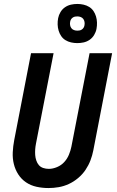

<svg xmlns="http://www.w3.org/2000/svg" viewBox="-20 -939 590 971"><path d="M225 12Q194 12 164.5 5.5Q135 -1 111.5 -17Q88 -33 72.5 -57Q57 -81 50 -109.5Q43 -138 44.5 -169Q46 -200 52 -231L137 -670H251L162 -213Q159 -198 158 -183.5Q157 -169 158 -155Q159 -141 163.5 -127.5Q168 -114 176.5 -104Q185 -94 198.5 -89.5Q212 -85 227 -85Q247 -85 268.5 -94Q290 -103 305 -119.5Q320 -136 328.5 -156.5Q337 -177 341 -197L433 -670H547L452 -179Q447 -153 437.5 -128Q428 -103 412.5 -80Q397 -57 375 -38.5Q353 -20 328 -8.5Q303 3 277 7.5Q251 12 225 12ZM371 -721Q355 -721 339.5 -724.5Q324 -728 311 -736Q298 -744 289.5 -756.5Q281 -769 276.5 -784Q272 -799 271.5 -815Q271 -831 274 -847Q277 -863 286 -878Q295 -893 309 -902.5Q323 -912 339 -915.5Q355 -919 371 -919Q387 -919 402.5 -915.5Q418 -912 431 -904Q444 -896 452.5 -883.5Q461 -871 465.5 -856Q470 -841 470.5 -825Q471 -809 468 -793Q465 -777 456 -762Q447 -747 433 -737.5Q419 -728 403 -724.5Q387 -721 371 -721ZM371 -784Q377 -784 382.5 -785Q388 -786 393.5 -789.5Q399 -793 402.5 -798.5Q406 -804 407 -810Q409 -819 407.5 -828Q406 -837 401 -843.5Q396 -850 388 -853Q380 -856 371 -856Q365 -856 359.5 -855Q354 -854 348.5 -850.5Q343 -847 339.5 -841.5Q336 -836 335 -830Q333 -821 334.5 -812Q336 -803 341 -796.5Q346 -790 354 -787Q362 -784 371 -784Z"/></svg>

Font: Lode
Style: Bold Italic
Weight: 700
Italic angle: -11°
Monospace: yes
Designer: Belleve Invis
Foundry: Belleve Invis
Version: Version 29.2.0; ttfautohint (v1.8.3)